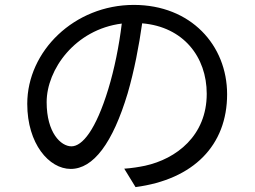

<svg xmlns="http://www.w3.org/2000/svg" viewBox="-20 -736 1040 782"><path d="M271 -140C228 -140 170 -195 170 -320C170 -453 286 -616 476 -640C465 -549 446 -455 421 -373C370 -206 315 -140 271 -140ZM532 26C768 -5 905 -144 905 -352C905 -552 757 -716 525 -716C283 -716 91 -528 91 -313C91 -150 180 -48 268 -48C360 -48 439 -153 500 -356C527 -449 546 -549 559 -641C727 -627 822 -504 822 -354C822 -183 698 -89 571 -61C547 -56 517 -51 486 -49Z"/></svg>

Font: Squished Noto Sans CJK JP Regular
Style: Regular
Weight: 400
Designer: Ryoko NISHIZUKA (kana & ideographs); Paul D. Hunt (Latin, Greek & Cyrillic); Wenlong ZHANG (bopomofo); Sandoll Communica
Foundry: Adobe Systems Incorporated
Version: Version 1.004;PS 1.004;hotconv 1.0.82;makeotf.lib2.5.63406